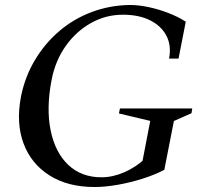

<svg xmlns="http://www.w3.org/2000/svg" viewBox="-20 -735 827 770"><path d="M359 15Q252 15 178.5 -31.5Q105 -78 74.5 -159.5Q44 -241 64 -347Q80 -427 120 -494Q160 -561 218 -610.5Q276 -660 348.5 -687Q421 -714 501 -715Q536 -715 576 -706.5Q616 -698 655 -683Q694 -668 725 -648L696 -500H658Q668 -552 647.5 -591.5Q627 -631 582 -653.5Q537 -676 473 -676Q404 -676 344.5 -642.5Q285 -609 243.5 -550.5Q202 -492 187 -415Q165 -301 183 -212.5Q201 -124 253.5 -74Q306 -24 387 -24Q432 -24 478 -44Q524 -64 561 -98L548 -71L586 -268L600 -246L457 -280L461 -300H751L748 -281L660 -242L681 -268L639 -54Q601 -34 552 -18.5Q503 -3 452.5 6Q402 15 359 15Z"/></svg>

Font: Wittgenstein
Style: Italic
Weight: 400
Italic angle: -11°
Designer: Jörg Drees
Foundry: Jörg Drees
Version: Version 1.500